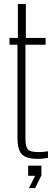

<svg xmlns="http://www.w3.org/2000/svg" viewBox="-20 -790 269 962"><path d="M169.5 6Q111 6 89.2 -17.2Q67.5 -40.5 67.5 -99V-566H27.5V-600H69.5V-770H109.5V-600H208.5V-566H107.5V-95Q107.5 -56 119 -42Q130.5 -28 171.5 -28Q187.5 -28 197.2 -29Q207 -30 220.5 -32V1Q208.5 3 195.8 4.5Q183 6 169.5 6ZM125 152.5 156 91H121V40H187.5V88.5L156 152.5Z"/></svg>

Font: Big Shoulders Text SC Thin
Style: Regular
Weight: 100
Designer: Patric King
Foundry: XO Type Co
Version: Version 2.002